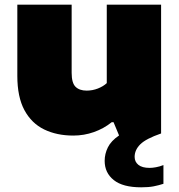

<svg xmlns="http://www.w3.org/2000/svg" viewBox="-20 -570 766 820"><path d="M293 9Q222.5 9 168.5 -17.2Q114.5 -43.5 84.2 -99.8Q54 -156 54 -246V-550H286V-259Q286 -215.5 302.8 -199.2Q319.5 -183 350 -183Q375 -183 398 -192Q421 -201 436 -215V-550H668V0Q603 22.5 579 46.5Q555 70.5 555 100Q555 121 571 134Q587 147 619 147Q631 147 646.2 144.2Q661.5 141.5 678 135V215Q658 221.5 636.2 225.8Q614.5 230 583 230Q504.5 230 465.8 199Q427 168 427 117Q427 87 440.8 59.2Q454.5 31.5 488.5 8.5L465 -48H457Q423.5 -21 381.2 -6Q339 9 293 9Z"/></svg>

Font: Encode Sans Expanded Expanded Black
Style: Regular
Weight: 900
Width: 7
Designer: Multiple Designers
Foundry: Impallari Type
Version: Version 3.000; ttfautohint (v1.8.3) -l 8 -r 50 -G 200 -x 14 